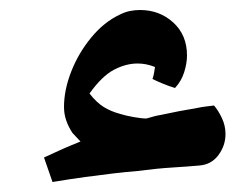

<svg xmlns="http://www.w3.org/2000/svg" viewBox="-20 -562 492 384"><path d="M85 -198 68 -247Q77 -251 92 -258Q107 -265 121.5 -271Q136 -277 141 -279Q137 -283 133 -287.5Q129 -292 125 -296Q117 -308 112.5 -321Q108 -334 108 -348Q108 -382 122.5 -419Q137 -456 162.5 -487Q188 -518 220 -533Q230 -538 240 -540Q250 -542 260 -542Q299 -542 326.5 -517Q354 -492 354 -451Q354 -436 348.5 -418Q343 -400 330 -386Q317 -390 305 -395Q293 -400 285 -404Q287 -410 288 -415.5Q289 -421 290 -428Q280 -432 271.5 -433.5Q263 -435 255 -435Q232 -435 208 -422.5Q184 -410 159 -375Q173 -357 187.5 -348Q202 -339 221 -334Q230 -331 246.5 -328Q263 -325 273 -325Q280 -327 287 -329Q294 -331 301 -332Q319 -336 337.5 -339.5Q356 -343 374 -346Q383 -348 392 -349Q401 -350 408 -351Q416 -342 423.5 -326.5Q431 -311 431 -294Q431 -271 417 -252Q403 -233 379 -231Q357 -229 325 -227Q293 -225 255 -220Q231 -218 205.5 -215Q180 -212 150.5 -208Q121 -204 85 -198Z"/></svg>

Font: Noto Naskh Arabic
Style: Bold
Weight: 700
Designer: Monotype Design Team, David Williams, Mohamad Dakak and Nizar Qandah
Foundry: Monotype Imaging Inc.
Version: Version 2.016